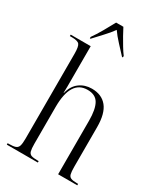

<svg xmlns="http://www.w3.org/2000/svg" viewBox="-232 -1052 988 1147"><g transform="rotate(30 262.5 -479.0)"><path d="M15 0V-10H25Q54 -10 69 -15.5Q84 -21 89 -37.5Q94 -54 94 -87V-673Q94 -722 82.5 -736Q71 -750 32 -750H17V-760H155V-512Q155 -497 155 -483.5Q155 -470 154 -438H156Q169 -491 205 -517.5Q241 -544 289 -544Q357 -544 393.5 -499Q430 -454 430 -360V-86Q430 -54 434 -37.5Q438 -21 452 -15.5Q466 -10 493 -10H501V0H369V-369Q369 -448 347 -486.5Q325 -525 270 -525Q155 -525 155 -340V-86Q155 -53 159.5 -36.5Q164 -20 178.5 -15Q193 -10 222 -10H229V0ZM127 -808Q148 -837 173 -880.5Q198 -924 216 -958H266Q277 -936 292.5 -908.5Q308 -881 324 -854.5Q340 -828 355 -808V-798H349Q325 -824 293 -858.5Q261 -893 241 -922Q218 -890 189 -859.5Q160 -829 132 -798H127Z"/></g></svg>

Font: Noto Serif Display Condensed Light
Style: Regular
Weight: 300
Width: 3
Designer: Monotype Design Team
Foundry: Monotype Imaging Inc.
Version: Version 2.009